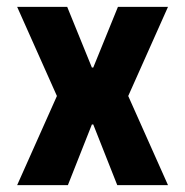

<svg xmlns="http://www.w3.org/2000/svg" viewBox="-20 -540 540 560"><path d="M30 0 146 -260 30 -520H176L248 -343H252L324 -520H470L354 -260L470 0H322L252 -177H248L178 0Z"/></svg>

Font: M PLUS 1 Code
Style: Regular
Weight: 400
Designer: Coji Morishita
Foundry: UNDERFOREST DESIGN
Version: Version 1.005